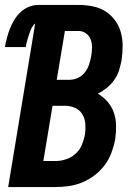

<svg xmlns="http://www.w3.org/2000/svg" viewBox="-31 -755 551 775"><path d="M2 0 111 -660Q101 -652 95.5 -639.5Q90 -627 86 -615Q82 -603 78.5 -590.5Q75 -578 73 -565H-11Q-8 -584 -3 -602.5Q2 -621 9 -639Q16 -657 26.5 -674.5Q37 -692 52 -706Q67 -720 85.5 -727.5Q104 -735 123 -735H286Q315 -735 343 -729.5Q371 -724 393.5 -710Q416 -696 432.5 -674Q449 -652 456.5 -625.5Q464 -599 464 -570.5Q464 -542 460 -513Q456 -493 450 -472.5Q444 -452 431 -433.5Q418 -415 401 -401Q384 -387 364 -377Q386 -364 403 -344.5Q420 -325 428.5 -300.5Q437 -276 437.5 -248.5Q438 -221 434 -193Q429 -166 419 -139Q409 -112 392 -89Q375 -66 351.5 -48Q328 -30 301.5 -19Q275 -8 247.5 -4Q220 0 193 0ZM251 -433Q268 -433 284.5 -441Q301 -449 312 -463.5Q323 -478 328.5 -494.5Q334 -511 337 -528Q340 -545 340.5 -562Q341 -579 335.5 -594.5Q330 -610 316.5 -620Q303 -630 286 -630H231L198 -433ZM144 -105H193Q214 -105 235.5 -112Q257 -119 274 -134.5Q291 -150 299.5 -170.5Q308 -191 312 -212Q315 -234 313.5 -255Q312 -276 301.5 -293.5Q291 -311 272 -319.5Q253 -328 232 -328H181Z"/></svg>

Font: Iosevka Term Curly Extrabold
Style: Italic
Weight: 800
Italic angle: -9°
Designer: Belleve Invis
Foundry: Belleve Invis
Version: Version 32.3.0